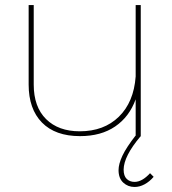

<svg xmlns="http://www.w3.org/2000/svg" viewBox="-20 -537 679 756"><path d="M533.2 0Q467.3 78.1 466.8 130.9Q466.8 155.8 479 167.5Q491.2 179.2 509.8 179.2Q539.6 179.2 570.8 145L585 159.2Q568.8 178.2 549.3 188.7Q529.8 199.2 509.8 199.2Q483.9 199.2 465.3 182.1Q446.8 165 446.8 132.8Q446.8 108.9 461.9 76.4Q477.1 43.9 515.1 -4.9H514.2V-146Q489.3 -77.1 433.6 -39.1Q377.9 -1 294.9 -1Q197.8 -1 145.3 -54.4Q92.8 -107.9 92.8 -204.1V-517.1H112.8V-204.1Q112.8 -116.2 161.4 -68.1Q210 -20 293.9 -20Q389.2 -20 448 -77.4Q506.8 -134.8 514.2 -235.8V-517.1H534.2V0Z"/></svg>

Font: Montserrat
Style: Thin
Weight: 250
Designer: Julieta Ulanovsky
Foundry: Julieta Ulanovsky
Version: Version 1.000;PS 002.000;hotconv 1.0.70;makeotf.lib2.5.58329